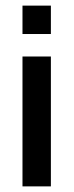

<svg xmlns="http://www.w3.org/2000/svg" viewBox="-20 -651 262 683"><path d="M60 12V-450H161V12ZM60 -530V-631H161V-530Z"/></svg>

Font: Pixelify Sans
Style: Regular
Weight: 400
Designer: Stefie Justprince
Foundry: Typecalism Foundryline
Version: Version 1.000;February 13, 2025;FontCreator 15.0.0.3015 64-b